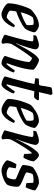

<svg xmlns="http://www.w3.org/2000/svg" viewBox="902 -1622 720 2564"><g transform="rotate(90 1262.0 -340.0)"><path d="M164 0Q149 0 120.5 -12Q92 -24 64 -43.5Q36 -63 24 -84Q24 -129 32.5 -176.5Q41 -224 54.5 -267Q68 -310 82 -343.5Q96 -377 107 -394Q117 -405 138.5 -422.5Q160 -440 189 -458Q218 -476 252 -488Q286 -500 321 -500Q336 -500 357.5 -489Q379 -478 395 -464Q411 -450 412 -441Q408 -409 393.5 -373.5Q379 -338 365 -318Q347 -299 309 -276.5Q271 -254 224.5 -233Q178 -212 133 -197Q127 -164 124.5 -145.5Q122 -127 122 -112Q128 -102 144 -92.5Q160 -83 178 -76.5Q196 -70 207 -70Q224 -70 250.5 -99Q277 -128 317 -179Q326 -179 334 -173.5Q342 -168 344 -163Q331 -130 307 -92Q283 -54 247.5 -27Q212 0 164 0ZM144 -257Q196 -275 241 -295Q286 -315 314 -336Q316 -356 316 -374Q316 -388 314.5 -402Q313 -416 309 -427Q295 -430 276 -430Q243 -430 210 -417Q186 -384 170 -341Q154 -298 144 -257Z M542 0Q529 0 506 -8.5Q483 -17 464 -27.5Q445 -38 443 -45Q449 -66 460 -105Q471 -144 484 -191.5Q497 -239 509 -288Q519 -327 525.5 -362Q532 -397 532 -406Q532 -418 524.5 -422Q517 -426 502 -426H449Q449 -436 451.5 -446.5Q454 -457 457 -464Q472 -471 495.5 -479.5Q519 -488 542 -494Q565 -500 578 -500Q606 -500 622 -486.5Q638 -473 638 -449Q638 -439 631.5 -413.5Q625 -388 615 -355.5Q605 -323 594 -290.5Q583 -258 573 -233Q563 -208 558 -199L562 -195Q579 -229 600.5 -269.5Q622 -310 646 -350.5Q670 -391 694.5 -425Q719 -459 741.5 -479.5Q764 -500 782 -500Q797 -500 818 -491Q839 -482 860 -469Q881 -456 895.5 -443.5Q910 -431 911 -425Q911 -388 903 -343Q895 -298 882.5 -253Q870 -208 857.5 -169Q845 -130 835.5 -104Q826 -78 824 -73L836 -66Q846 -76 861.5 -96Q877 -116 893 -138Q909 -160 920 -177Q929 -177 937.5 -172Q946 -167 948 -163Q943 -142 929.5 -114.5Q916 -87 898.5 -60.5Q881 -34 862 -17Q843 0 828 0Q807 0 784.5 -8.5Q762 -17 745 -28Q728 -39 726 -47Q731 -60 743 -95Q755 -130 769 -178Q783 -226 794.5 -277Q806 -328 809 -371Q800 -385 782.5 -396Q765 -407 757 -407Q752 -407 736 -387Q720 -367 697 -335Q674 -303 649.5 -265.5Q625 -228 603 -192.5Q581 -157 566 -130Q557 -101 557 -70Q557 -56 559.5 -42.5Q562 -29 566 -15Q563 -11 556.5 -6.5Q550 -2 542 0Z M1109 0Q1089 0 1064.5 -8.5Q1040 -17 1021 -27.5Q1002 -38 1000 -45Q1022 -123 1042.5 -198Q1063 -273 1079 -336Q1095 -399 1102 -439L1025 -451Q1025 -466 1027 -479Q1029 -492 1032 -498L1099 -501Q1111 -502 1115.5 -506.5Q1120 -511 1122 -524L1147 -666Q1160 -672 1185 -676Q1210 -680 1234 -680L1248 -663L1210 -500H1311L1321 -487Q1314 -472 1301.5 -457Q1289 -442 1278 -435L1198 -438L1106 -73L1117 -66Q1127 -76 1142.5 -96Q1158 -116 1173.5 -138Q1189 -160 1200 -177Q1209 -177 1217.5 -172Q1226 -167 1228 -163Q1223 -142 1209.5 -114.5Q1196 -87 1178.5 -60.5Q1161 -34 1142.5 -17Q1124 0 1109 0Z M1441 0Q1426 0 1397.5 -12Q1369 -24 1341 -43.5Q1313 -63 1301 -84Q1301 -129 1309.5 -176.5Q1318 -224 1331.5 -267Q1345 -310 1359 -343.5Q1373 -377 1384 -394Q1394 -405 1415.5 -422.5Q1437 -440 1466 -458Q1495 -476 1529 -488Q1563 -500 1598 -500Q1613 -500 1634.5 -489Q1656 -478 1672 -464Q1688 -450 1689 -441Q1685 -409 1670.5 -373.5Q1656 -338 1642 -318Q1624 -299 1586 -276.5Q1548 -254 1501.5 -233Q1455 -212 1410 -197Q1404 -164 1401.5 -145.5Q1399 -127 1399 -112Q1405 -102 1421 -92.5Q1437 -83 1455 -76.5Q1473 -70 1484 -70Q1501 -70 1527.5 -99Q1554 -128 1594 -179Q1603 -179 1611 -173.5Q1619 -168 1621 -163Q1608 -130 1584 -92Q1560 -54 1524.5 -27Q1489 0 1441 0ZM1421 -257Q1473 -275 1518 -295Q1563 -315 1591 -336Q1593 -356 1593 -374Q1593 -388 1591.5 -402Q1590 -416 1586 -427Q1572 -430 1553 -430Q1520 -430 1487 -417Q1463 -384 1447 -341Q1431 -298 1421 -257Z M1819 0Q1806 0 1783 -8.5Q1760 -17 1741 -27.5Q1722 -38 1720 -45Q1726 -66 1737 -105Q1748 -144 1761 -191.5Q1774 -239 1786 -288Q1796 -327 1802.5 -362Q1809 -397 1809 -406Q1809 -418 1801.5 -422Q1794 -426 1779 -426H1726Q1726 -436 1728.5 -446.5Q1731 -457 1734 -464Q1748 -471 1771.5 -479.5Q1795 -488 1818.5 -494Q1842 -500 1855 -500Q1883 -500 1899 -486.5Q1915 -473 1915 -449Q1915 -439 1908.5 -413.5Q1902 -388 1892 -355.5Q1882 -323 1871 -290.5Q1860 -258 1850 -233Q1840 -208 1835 -199L1839 -196Q1855 -230 1876 -271Q1897 -312 1920 -352.5Q1943 -393 1966.5 -426.5Q1990 -460 2011.5 -480Q2033 -500 2051 -500Q2067 -500 2086 -485Q2105 -470 2119 -452.5Q2133 -435 2135 -426Q2129 -387 2115 -352.5Q2101 -318 2086 -294Q2067 -294 2054 -297.5Q2041 -301 2036 -305Q2036 -319 2035 -339.5Q2034 -360 2032 -378.5Q2030 -397 2027 -407Q2021 -406 2004.5 -386Q1988 -366 1966.5 -333.5Q1945 -301 1922 -263.5Q1899 -226 1878.5 -189.5Q1858 -153 1844 -126Q1835 -98 1835 -68Q1835 -54 1837 -40.5Q1839 -27 1843 -15Q1840 -11 1833.5 -6.5Q1827 -2 1819 0Z M2252 0Q2227 0 2198 -13.5Q2169 -27 2146.5 -45Q2124 -63 2120 -75Q2125 -101 2135.5 -126.5Q2146 -152 2157 -172Q2168 -192 2174 -199Q2186 -199 2204 -195.5Q2222 -192 2228 -188Q2225 -173 2221 -150.5Q2217 -128 2213 -101Q2227 -87 2251 -77.5Q2275 -68 2301 -68Q2311 -68 2323.5 -70Q2336 -72 2345 -75Q2355 -84 2362.5 -104.5Q2370 -125 2373.5 -148Q2377 -171 2374 -185Q2371 -191 2352.5 -199.5Q2334 -208 2307.5 -219Q2281 -230 2253.5 -241.5Q2226 -253 2206.5 -264.5Q2187 -276 2183 -286Q2183 -299 2186 -324Q2189 -349 2196 -375.5Q2203 -402 2214 -420Q2225 -430 2255.5 -449Q2286 -468 2329 -484Q2372 -500 2418 -500Q2428 -500 2445 -494Q2462 -488 2480 -478.5Q2498 -469 2510.5 -459.5Q2523 -450 2523 -444Q2523 -435 2516 -411Q2509 -387 2499.5 -361.5Q2490 -336 2480 -324Q2466 -324 2447.5 -327.5Q2429 -331 2425 -335Q2424 -355 2423 -377.5Q2422 -400 2421 -423Q2411 -426 2399.5 -427Q2388 -428 2379 -428Q2358 -428 2337 -424.5Q2316 -421 2307 -417Q2298 -403 2291 -380Q2284 -357 2283 -329Q2294 -320 2321.5 -309Q2349 -298 2381 -285Q2413 -272 2438.5 -257.5Q2464 -243 2472 -228Q2475 -203 2472 -173Q2469 -143 2462 -116.5Q2455 -90 2445 -74Q2426 -54 2391.5 -37Q2357 -20 2319 -10Q2281 0 2252 0Z"/></g></svg>

Font: Texturina SemiBold
Style: Italic
Weight: 600
Italic angle: -11°
Designer: Guillermo Torres Carreño
Foundry: Omnibus-Type
Version: Version 1.002; ttfautohint (v1.8.3)